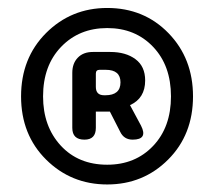

<svg xmlns="http://www.w3.org/2000/svg" viewBox="-20 -831 552 494"><path d="M255.9 -810.5Q350.6 -810.5 413.6 -745.6Q476.6 -680.7 476.6 -583Q476.6 -484.4 412.6 -420.4Q348.6 -356.4 255.9 -356.4Q163.1 -356.4 98.6 -420.4Q34.2 -484.4 34.2 -583Q34.2 -681.6 98.6 -746.1Q163.1 -810.5 255.9 -810.5ZM90.8 -583Q90.8 -505.9 136.2 -456.5Q181.6 -407.2 255.9 -407.2Q328.1 -407.2 374 -455.6Q419.9 -503.9 419.9 -583Q419.9 -662.1 374 -710.4Q328.1 -758.8 255.9 -758.8Q183.6 -758.8 137.2 -710.4Q90.8 -662.1 90.8 -583ZM166 -502V-643.6Q166 -668 180.2 -682.6Q194.3 -697.3 218.8 -697.3H263.7Q303.7 -697.3 328.6 -678.7Q353.5 -660.2 353.5 -624Q353.5 -578.1 314.5 -560.5L342.8 -507.8Q361.3 -471.7 321.3 -471.7Q298.8 -471.7 289.1 -492.2L262.7 -543.9H226.6V-502Q226.6 -471.7 197.3 -471.7Q166 -471.7 166 -502ZM251 -585.9Q290 -585.9 290 -619.1Q290 -651.4 252 -651.4H236.3Q226.6 -651.4 226.6 -641.6V-607.4Q226.6 -585.9 248 -585.9Z"/></svg>

Font: GenSenMaruGothic TW TTF Bold
Style: Regular
Weight: 700
Version: Version 1.301